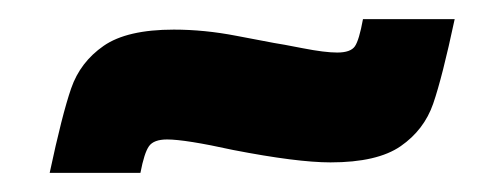

<svg xmlns="http://www.w3.org/2000/svg" viewBox="-20 -405 522 201"><path d="M162 -374Q194 -374 227.5 -367.5Q261 -361 267 -360Q274 -359 297 -354.5Q320 -350 333 -350Q347 -350 351.5 -356.5Q356 -363 360 -385H456Q443 -324 433.5 -296.5Q424 -269 399.5 -252Q375 -235 326 -235Q291 -235 224 -248Q174 -259 155 -259Q141 -259 136 -252Q131 -245 127 -224H32Q45 -285 54.5 -312.5Q64 -340 88.5 -357Q113 -374 162 -374Z"/></svg>

Font: Saira Semi Condensed Black
Style: Italic
Weight: 900
Width: 4
Italic angle: -12°
Designer: Hector Gatti with collaboration of the Omnibus-Type team
Foundry: Omnibus-Type
Version: Version 1.001; ttfautohint (v1.8)